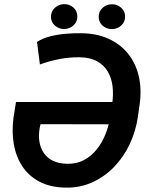

<svg xmlns="http://www.w3.org/2000/svg" viewBox="-20 -878 714 909"><path d="M363.3 -720.7Q437 -720.2 493.2 -694.8Q549.3 -669.4 585.7 -624.5Q622.1 -579.6 636.5 -519.3Q650.9 -459 641.6 -387.2L632.3 -321.8Q622.6 -256.8 594.5 -196.5Q566.4 -136.2 521.7 -89.4Q477.1 -42.5 418.2 -15.4Q359.4 11.7 289.1 10.3Q217.3 8.8 166.5 -18.1Q115.7 -44.9 85.7 -90.6Q55.7 -136.2 45.4 -195.3Q35.2 -254.4 43.9 -320.8L55.7 -395H551.3L532.7 -289.6L171.9 -290L168 -272.9Q161.6 -237.3 166.7 -206.5Q171.9 -175.8 188 -152.6Q204.1 -129.4 231.4 -116.5Q258.8 -103.5 297.4 -102.5Q342.8 -101.6 377.9 -120.4Q413.1 -139.2 438.5 -171.4Q463.9 -203.6 479.5 -242.9Q495.1 -282.2 501.5 -321.8L511.2 -387.7Q517.6 -431.6 512.7 -470.7Q507.8 -509.8 489.7 -540Q471.7 -570.3 439.2 -588.1Q406.7 -606 357.4 -606.9Q308.6 -607.4 261.5 -598.4Q214.4 -589.4 168.9 -572.8L155.3 -679.7Q184.1 -697.8 220 -706.5Q255.9 -715.3 293.2 -718.3Q330.6 -721.2 363.3 -720.7ZM221.2 -797.9Q221.2 -823.7 239.5 -840.8Q257.8 -857.9 283.2 -858.4Q308.1 -858.9 326.9 -842.8Q345.7 -826.7 346.2 -800.8Q346.7 -774.9 328.1 -758.1Q309.6 -741.2 284.2 -740.7Q259.8 -740.2 240.7 -756.3Q221.7 -772.5 221.2 -797.9ZM447.3 -797.4Q446.8 -823.2 465.1 -840.3Q483.4 -857.4 508.8 -857.9Q533.7 -858.4 552.7 -842.3Q571.8 -826.2 572.3 -800.3Q572.8 -774.4 554.2 -757.6Q535.6 -740.7 510.3 -740.2Q485.8 -739.7 466.8 -755.6Q447.8 -771.5 447.3 -797.4Z"/></svg>

Font: Roboto SemiBold
Style: Italic
Weight: 600
Designer: Christian Robertson
Foundry: Google
Version: Version 3.009; 2024